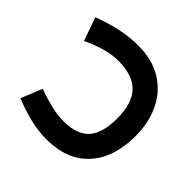

<svg xmlns="http://www.w3.org/2000/svg" viewBox="-122 -534 950 950"><g transform="rotate(-45 353.5 -58.5)"><path d="M503.9 -293.9 626.5 -336.9Q650.4 -276.4 664.3 -212.4Q678.2 -148.4 678.2 -87.9Q678.2 11.7 635.5 80.3Q592.8 148.9 519 184.3Q445.3 219.7 352.1 219.7Q201.2 219.7 114.7 141.6Q28.3 63.5 28.3 -81.1Q28.3 -139.2 43.2 -199.2Q58.1 -259.3 81.1 -315.9L192.4 -271Q175.3 -224.6 163.3 -176Q151.4 -127.4 151.4 -83.5Q151.4 7.3 198 50.5Q244.6 93.8 350.6 93.8Q452.6 93.8 503.7 46.4Q554.7 -1 555.2 -102.5Q555.2 -150.9 540.3 -200Q525.4 -249 503.9 -293.9Z"/></g></svg>

Font: Vazir FD-WOL
Style: Bold-FD-WOL
Weight: 700
Designer: Saber Rastikerdar
Foundry: Saber Rastikerdar
Version: Version 30.1.0